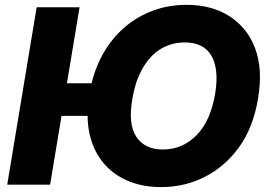

<svg xmlns="http://www.w3.org/2000/svg" viewBox="-20 -757 1112 787"><path d="M130.3 -727.3H306.1L254.3 -415.8H355.5Q372.5 -486.2 407.5 -545.1Q442.5 -604 492.5 -646.7Q542.6 -689.3 606.5 -713.2Q670.5 -737.2 745.4 -737.2Q792.3 -737.2 835.2 -726.7Q878.2 -716.3 914.4 -694.4Q950.6 -672.6 979 -639.6Q1007.5 -606.5 1024.9 -561.1Q1041.9 -516.7 1044.9 -465.6Q1047.9 -414.4 1037.6 -352.3Q1018.1 -234.4 960.2 -154.1Q931.8 -114.7 896.7 -84.2Q861.5 -53.6 820.8 -32.7Q780.2 -11.7 734.7 -0.9Q689.3 9.9 640.6 9.9Q572.4 9.9 517 -10.7Q461.6 -31.2 422.2 -69.4Q382.8 -107.6 361.3 -161.6Q339.8 -215.6 339.1 -282H232.2L185.4 0H9.6ZM538.7 -196.4Q573.5 -144.2 647 -144.2Q729 -144.2 786.6 -203.8Q843.8 -263.1 861.9 -372.9Q870.4 -424.4 866.1 -463.6Q861.9 -502.8 846.1 -529.5Q830.3 -556.1 803.1 -569.6Q775.9 -583.1 738.6 -583.1Q705.6 -583.1 678.1 -574.2Q650.6 -565.3 628.2 -549.4Q605.8 -533.4 588.2 -511.5Q570.7 -489.7 557.7 -464.1Q544.7 -438.6 536 -410.2Q527.3 -381.7 522.7 -352.3Q504.3 -248.6 538.7 -196.4Z"/></svg>

Font: Inter P Extra Bold
Style: Italic
Weight: 800
Italic angle: 9.39999°
Designer: Rasmus Andersson
Foundry: rsms
Version: Version 3.018;git-588b23468